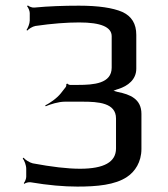

<svg xmlns="http://www.w3.org/2000/svg" viewBox="-20 -680 620 710"><path d="M418 -351C453 -362 484 -386 484 -426V-551C484 -592 467 -620 432 -636C397 -651 344 -659 272 -659C214 -659 159 -657 107 -652C99 -651 87 -656 83 -660L80 -657C84 -653 90 -640 90 -632V-604C90 -593 83 -576 78 -569L81 -567C86 -573 100 -582 111 -584C173 -593 227 -597 273 -597C353 -597 393 -580 393 -546V-430C393 -371 327 -366 268 -366H239C236 -366 230 -369 229 -371L225 -369C226 -367 225 -361 223 -358L205 -335C190 -316 163 -298 147 -290L149 -287C165 -294 196 -304 220 -304H285C343 -304 409 -300 409 -242V-131C409 -81 365 -56 276 -56C229 -56 171 -63 101 -76C89 -79 73 -89 67 -97L64 -94C70 -87 77 -69 77 -56V-26C77 -19 72 -7 68 -3L70 0C74 -4 86 -7 93 -6C158 5 216 10 266 10C338 10 406 4 450 -26C479 -45 503 -81 503 -129V-259C503 -314 461 -331 415 -340C407 -342 397 -346 390 -346L391 -342C397 -342 409 -349 418 -351Z"/></svg>

Font: Gamestation Storm
Style: Regular
Weight: 400
Designer: Jonas Hecksher
Foundry: Jonas Hecksher, Playtypeª, e-types AS
Version: Version 1.003